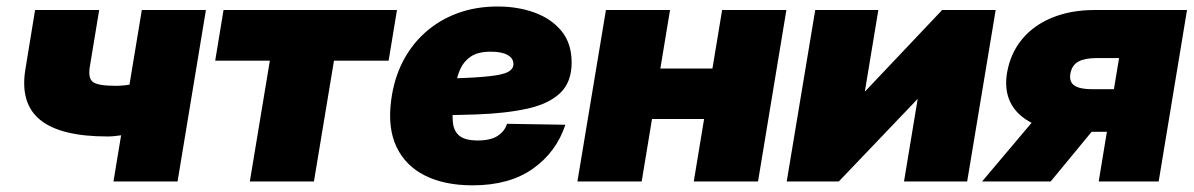

<svg xmlns="http://www.w3.org/2000/svg" viewBox="-20 -553 3637 585"><path d="M307.6 -137.2Q164.1 -137.2 102.1 -188Q40 -238.8 57.6 -343.3L86.9 -522.5H282.2L253.9 -351.1Q247.6 -314.5 263.4 -303Q279.3 -291.5 333 -291.5Q358.9 -291.5 391.1 -297.9Q423.3 -304.2 466.3 -317.9L440.9 -163.6Q431.2 -158.2 406.2 -151.9Q381.3 -145.5 353.8 -141.4Q326.2 -137.2 307.6 -137.2ZM325.7 0 412.1 -522.5H607.4L521 0Z M741.2 0 802.2 -368.2H635.7L661.1 -522.5H1189.5L1164.1 -368.2H997.6L936.5 0Z M1419.9 11.7Q1334.5 11.7 1274.9 -18.1Q1215.3 -47.9 1188 -105.7Q1160.6 -163.6 1171.9 -248Q1180.2 -312 1206.8 -364.3Q1233.4 -416.5 1275.9 -454.3Q1318.4 -492.2 1374 -512.7Q1429.7 -533.2 1496.1 -533.2Q1558.1 -533.2 1609.4 -514.4Q1660.6 -495.6 1691.2 -458Q1721.7 -420.4 1721.7 -362.3Q1721.7 -302.7 1686.8 -269.5Q1651.9 -236.3 1586.7 -221.9Q1521.5 -207.5 1430.4 -204.3Q1339.4 -201.2 1226.6 -201.2L1244.6 -313Q1341.3 -313 1400.6 -315.7Q1460 -318.4 1491.2 -323.5Q1522.5 -328.6 1533.4 -337.2Q1544.4 -345.7 1544.4 -357.4Q1544.4 -375.5 1526.6 -385.5Q1508.8 -395.5 1475.6 -395.5Q1436.5 -395.5 1414.8 -380.9Q1393.1 -366.2 1382.6 -343Q1372.1 -319.8 1368.4 -293Q1364.7 -266.1 1361.3 -241.7Q1357.4 -206.5 1359.9 -180.2Q1362.3 -153.8 1379.6 -139.4Q1397 -125 1436 -125Q1474.6 -125 1496.1 -138.9Q1517.6 -152.8 1524.9 -175.8L1702.6 -172.9Q1675.3 -89.8 1603.8 -39.1Q1532.2 11.7 1419.9 11.7Z M2208 -344.2 2182.6 -190.4H1909.2L1934.6 -344.2ZM2021.5 -522.5 1935.1 0H1739.3L1826.2 -522.5ZM2376 -522.5 2289.6 0H2093.8L2180.2 -522.5Z M2926.8 0H2734.4L2775.9 -250.5H2774.9L2535.6 0H2377L2463.9 -522.5H2656.2L2615.2 -274.9H2616.2L2850.6 -522.5H3013.7Z M3510.3 0H3327.6L3389.6 -376H3320.3Q3284.7 -376 3265.1 -365Q3245.6 -354 3241.2 -328.1Q3237.3 -303.2 3253.9 -292.2Q3270.5 -281.2 3307.6 -281.2H3449.2L3427.7 -151.4H3261.2Q3149.4 -151.4 3092 -199.2Q3034.7 -247.1 3048.3 -331.1Q3058.6 -390.6 3094.2 -433.6Q3129.9 -476.6 3186.5 -499.5Q3243.2 -522.5 3315.4 -522.5H3596.7ZM3181.2 0H2972.2L3165.5 -229H3370.1Z"/></svg>

Font: Inter 28pt Black
Style: Italic
Weight: 900
Italic angle: -9.3988°
Designer: Rasmus Andersson
Foundry: rsms
Version: Version 4.001;git-66647c0bb